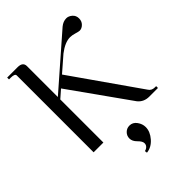

<svg xmlns="http://www.w3.org/2000/svg" viewBox="-250 -777 1112 1112"><g transform="rotate(-45 306.0 -220.5)"><path d="M283 220 281 205Q293 203 302.5 194Q312 185 312 171Q312 155 290.5 134Q269 113 269 90Q269 68 284.5 52.5Q300 37 322 37Q349 37 366 60.5Q383 84 383 110Q383 147 353 181.5Q323 216 283 220ZM66 -630Q66 -645 31 -645H18V-660H103Q146 -660 146 -626V-373L454 -642Q477 -661 503 -661Q521 -661 538 -646.5Q555 -632 555 -608Q555 -585 540 -570Q525 -555 507 -555Q500 -555 478.5 -561.5Q457 -568 441 -568Q399 -568 347 -528L255 -448L544 -35Q556 -15 583 -15H593V0H522Q478 0 452 -32L194 -395L146 -353V0H66Z"/></g></svg>

Font: kawoszeh
Style: Medium
Weight: 500
Version: Version 000.030